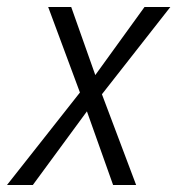

<svg xmlns="http://www.w3.org/2000/svg" viewBox="-59 -530 508 550"><path d="M-39 0 170 -265 79 -510H145L214 -315L355 -510H429L233 -260L331 0H265L190 -211L35 0Z"/></svg>

Font: Radio Canada Condensed Light
Style: Italic
Weight: 300
Width: 3
Italic angle: -12°
Designer: Charles Daoud, Etienne Aubert Bonn, Alexandre Saumier Demers, Jacques Le Bailly
Foundry: Radio-Canada
Version: Version 2.104; ttfautohint (v1.8.4.7-5d5b);gftools[0.9.28.de